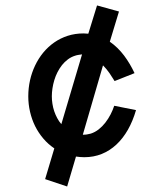

<svg xmlns="http://www.w3.org/2000/svg" viewBox="-20 -567 596 702"><path d="M471.9 -299.6Q463.9 -316.7 454.3 -332.9Q444.8 -349 433.7 -363.8Q422.6 -378.5 409.6 -391.3Q396.6 -404 381.5 -414.5L415 -524.9L334.8 -547.1L302.9 -443.8Q298.4 -443.8 294.2 -444.3Q289.9 -444.8 285.4 -444.8Q254.7 -444.8 227.6 -436.1Q200.6 -427.3 178.2 -411.7Q155.9 -396.1 138.1 -374.6Q120.4 -353 108.3 -327.4Q96.1 -301.8 89.7 -273.2Q83.4 -244.6 83.4 -214.8Q83.4 -185.9 89.9 -158Q96.4 -130.1 108.5 -105.6Q120.7 -81.2 138.4 -60.4Q156.1 -39.6 178.6 -24.5L145 87.9L225.5 114.9L257.8 5.4Q265.5 6.4 272.7 7.1Q279.9 7.8 288.2 7.8Q322.5 7.8 352 -4.1Q381.5 -16 405.6 -38.5Q429.6 -60.9 447.7 -92.7Q465.7 -124.4 477.3 -164.4L397.6 -180.3Q392.5 -164.5 384.3 -148.6Q376.1 -132.8 365.3 -118.8Q354.5 -104.8 341.1 -94.2Q327.7 -83.6 312 -78.5Q304.7 -76.6 297.7 -75.4Q290.6 -74.3 282.8 -74.4L356.6 -328Q369.9 -314.6 380.5 -299.3Q391 -284 399 -270.6ZM169.5 -214.8Q169.5 -228.7 171.8 -243.9Q174.1 -259.2 178.6 -274.1Q183.1 -289.1 190.2 -303.1Q197.4 -317.1 206.7 -329Q216.1 -340.8 228.1 -349.8Q240.1 -358.8 254.5 -363.3Q260.4 -365.4 267 -366.3Q273.5 -367.1 280 -368.2L204.3 -113.1Q195.5 -123.1 189.1 -135.3Q182.6 -147.4 178.2 -160.5Q173.8 -173.6 171.7 -187.5Q169.5 -201.4 169.5 -214.8Z"/></svg>

Font: Saysettha
Style: Regular
Weight: 400
Designer: John M. Durdin
Foundry: Lao Script for Windows
Version: Version 2.201